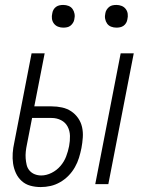

<svg xmlns="http://www.w3.org/2000/svg" viewBox="-20 -746 590 778"><path d="M366 0 469 -530H522L419 0ZM145 12Q123 12 103 6.5Q83 1 68 -12.5Q53 -26 44.5 -44.5Q36 -63 33 -83.5Q30 -104 31.5 -125.5Q33 -147 38 -169L108 -530H161L119 -315H189Q211 -315 231.5 -310.5Q252 -306 268.5 -295Q285 -284 296.5 -267.5Q308 -251 312.5 -231Q317 -211 315.5 -189Q314 -167 310 -146Q306 -126 300 -106.5Q294 -87 283.5 -68.5Q273 -50 258 -34.5Q243 -19 224 -8Q205 3 185 7.5Q165 12 145 12ZM147 -35Q168 -35 189 -45.5Q210 -56 225 -73.5Q240 -91 248 -112Q256 -133 260 -154Q264 -175 263.5 -195.5Q263 -216 254 -233Q245 -250 227.5 -259Q210 -268 189 -268H110L89 -160Q86 -146 84.5 -132Q83 -118 84 -104.5Q85 -91 88 -78Q91 -65 99.5 -55Q108 -45 120.5 -40Q133 -35 147 -35ZM452 -634Q440 -634 430 -638Q420 -642 414 -650.5Q408 -659 406 -670Q404 -681 407 -693Q408 -700 412.5 -707Q417 -714 423 -718.5Q429 -723 436.5 -724.5Q444 -726 452 -726Q463 -726 473 -722Q483 -718 489.5 -709.5Q496 -701 497.5 -690Q499 -679 496 -667Q495 -660 491 -653Q487 -646 480.5 -641.5Q474 -637 466.5 -635.5Q459 -634 452 -634ZM236 -634Q225 -634 215 -638Q205 -642 198.5 -650.5Q192 -659 190.5 -670Q189 -681 192 -693Q193 -700 197 -707Q201 -714 207.5 -718.5Q214 -723 221.5 -724.5Q229 -726 236 -726Q248 -726 258 -722Q268 -718 274 -709.5Q280 -701 282 -690Q284 -679 281 -667Q280 -660 275.5 -653Q271 -646 265 -641.5Q259 -637 251.5 -635.5Q244 -634 236 -634Z"/></svg>

Font: Lode Dark Term
Style: Italic
Weight: 400
Italic angle: -11°
Monospace: yes
Designer: Belleve Invis
Foundry: Belleve Invis
Version: Version 29.2.0